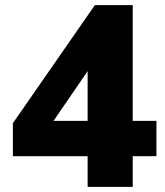

<svg xmlns="http://www.w3.org/2000/svg" viewBox="-20 -725 640 745"><path d="M320 0V-119H30V-247L348 -705H495V-256H587V-119H495V0ZM320 -256V-487H346L159 -214V-256Z"/></svg>

Font: Mulish ExtraLight Black
Style: Regular
Weight: 900
Version: Version 3.603